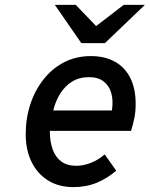

<svg xmlns="http://www.w3.org/2000/svg" viewBox="-20 -752 612 784"><path d="M279.5 12Q220 12 176.5 -15Q133 -42 109 -90.5Q85 -139 85 -204Q85 -269 104 -326.5Q123 -384 158 -428.2Q193 -472.5 242 -497.8Q291 -523 351 -523Q407 -523 448 -500.8Q489 -478.5 511.5 -434.8Q534 -391 534 -327Q534 -296 528.5 -269.2Q523 -242.5 515 -217.5H183.5Q183.5 -173.5 195.2 -141.5Q207 -109.5 230.8 -92.2Q254.5 -75 291.5 -75Q320 -75 350.5 -86.8Q381 -98.5 407.5 -121.5L454.5 -55Q419.5 -24.5 376.2 -6.2Q333 12 279.5 12ZM197.5 -301H437Q443 -341 434.5 -371.5Q426 -402 403.2 -419.5Q380.5 -437 343.5 -437Q303.5 -437 274 -418.5Q244.5 -400 225.5 -369.2Q206.5 -338.5 197.5 -301ZM312 -576 204 -732H289.5L372.5 -645.5L485 -732H571.5L408.5 -576Z"/></svg>

Font: Overpass Medium
Style: Italic
Weight: 500
Italic angle: -10°
Designer: Delve Withrington, Dave Bailey, Thomas Jockin
Foundry: Delve Fonts LLC
Version: Version 4.000